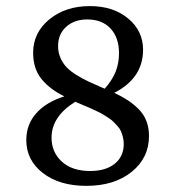

<svg xmlns="http://www.w3.org/2000/svg" viewBox="-20 -602 578 631"><path d="M263.7 8.8Q175.3 8.8 120.8 -33.4Q66.4 -75.7 66.4 -141.6Q66.4 -192.9 99.1 -229.7Q131.8 -266.6 191.4 -285.2Q143.1 -309.1 116 -342.8Q88.9 -376.5 88.9 -428.7Q88.9 -494.6 142.1 -538.3Q195.3 -582 275.4 -582Q352.1 -582 401.1 -541.3Q450.2 -500.5 450.2 -438.5Q450.2 -345.2 355.5 -296.9Q381.3 -284.7 399.7 -272.7Q418 -260.7 435.1 -243.9Q452.1 -227.1 460.9 -204.8Q469.7 -182.6 469.7 -155.3Q469.7 -83 412.6 -37.1Q355.5 8.8 263.7 8.8ZM170.9 -450.2Q170.9 -429.2 179 -411.1Q187 -393.1 199.7 -380.1Q212.4 -367.2 231.9 -355.2Q251.5 -343.3 270 -334.5Q288.6 -325.7 312.5 -315.4Q315.4 -314.5 316.7 -313.7Q317.9 -313 320.1 -312.3Q322.3 -311.5 324.2 -310.5Q349.1 -338.9 360.1 -366.5Q371.1 -394 371.1 -427.7Q371.1 -478 343.5 -508.1Q315.9 -538.1 266.6 -538.1Q224.6 -538.1 197.8 -514.2Q170.9 -490.2 170.9 -450.2ZM149.4 -149.4Q149.4 -102.1 183.1 -71Q216.8 -40 276.4 -40Q327.6 -40 357.2 -64Q386.7 -87.9 386.7 -128.9Q386.7 -140.6 384 -151.1Q381.3 -161.6 377.9 -169.9Q374.5 -178.2 366.9 -186.8Q359.4 -195.3 353.3 -201.4Q347.2 -207.5 336.2 -214.8Q325.2 -222.2 317.6 -226.6Q310.1 -231 296.1 -237.5Q282.2 -244.1 274.4 -247.6Q266.6 -251 250.7 -257.6Q234.9 -264.2 227.5 -267.6Q149.4 -219.2 149.4 -149.4Z"/></svg>

Font: Crimson Pro
Style: Regular
Weight: 400
Designer: Jacques Le Bailly
Foundry: Baron von Fonthausen
Version: Version 1.003